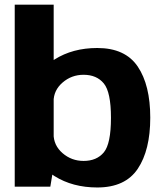

<svg xmlns="http://www.w3.org/2000/svg" viewBox="-20 -805 706 828"><path d="M43.5 0H197L211.5 -87.5V-785H43.5ZM399.5 3.5Q520 3.5 574 -77Q628 -157.5 628 -297.5Q628 -438 574 -518Q520 -598 399.5 -598Q293.5 -598 215.2 -548.5Q137 -499 137 -439L211 -366.5Q211 -415.5 249.8 -449Q288.5 -482.5 340.5 -482.5Q397 -482.5 427.8 -445Q458.5 -407.5 458.5 -297Q458.5 -185 427.8 -148Q397 -111 340.5 -111Q288.5 -111 249.8 -144.5Q211 -178 211 -228L137 -154Q137 -94.5 215.2 -45.5Q293.5 3.5 399.5 3.5Z"/></svg>

Font: Anybody Thin
Style: Bold
Weight: 700
Version: Version 1.113;gftools[0.9.25]